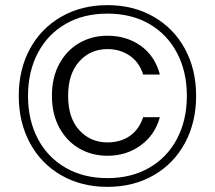

<svg xmlns="http://www.w3.org/2000/svg" viewBox="-20 -723 836 747"><path d="M743 -350Q743 -247 699.5 -166.5Q656 -86 577.5 -41Q499 4 398 4Q297 4 218.5 -41Q140 -86 96.5 -166.5Q53 -247 53 -350Q53 -453 96.5 -533Q140 -613 218.5 -658Q297 -703 398 -703Q499 -703 577.5 -658Q656 -613 699.5 -533Q743 -453 743 -350ZM89 -350Q89 -256 127 -183.5Q165 -111 235 -70.5Q305 -30 398 -30Q491 -30 561 -70.5Q631 -111 669 -183.5Q707 -256 707 -350Q707 -444 669 -516.5Q631 -589 561.5 -629.5Q492 -670 398 -670Q304 -670 234.5 -629.5Q165 -589 127 -516.5Q89 -444 89 -350ZM182 -351Q182 -279 211 -226Q240 -173 289 -145Q338 -117 398 -117Q472 -117 527.5 -157.5Q583 -198 602 -267H537Q521 -219 485 -194Q449 -169 398 -169Q332 -169 288.5 -216.5Q245 -264 245 -350Q245 -436 288.5 -484Q332 -532 398 -532Q447 -532 484.5 -506.5Q522 -481 537 -433H602Q583 -505 528 -544.5Q473 -584 398 -584Q338 -584 289 -556Q240 -528 211 -475Q182 -422 182 -351Z"/></svg>

Font: Poppins-tnum Light
Style: Regular
Weight: 300
Designer: Ninad Kale (Devanagari), Jonny Pinhorn (Latin)
Foundry: Indian Type Foundry
Version: Version 4.004